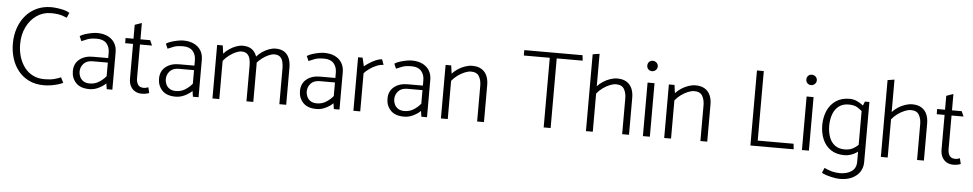

<svg xmlns="http://www.w3.org/2000/svg" viewBox="-46 -1104 8780 1733"><g transform="rotate(5 4344.0 -238.0)"><path d="M529 -657Q510 -670 479 -678Q448 -686 416 -690Q384 -694 363 -694Q290 -694 231 -666.5Q172 -639 130.5 -590Q89 -541 67 -476Q45 -411 45 -336Q45 -267 64.5 -204Q84 -141 123 -92Q162 -43 220.5 -14.5Q279 14 357 14Q386 14 418.5 9Q451 4 480.5 -4.5Q510 -13 529 -23L505 -71Q478 -59 443.5 -50Q409 -41 355 -41Q297 -41 251.5 -64Q206 -87 175 -128Q144 -169 127.5 -222.5Q111 -276 111 -337Q111 -425 144.5 -493Q178 -561 235.5 -600.5Q293 -640 364 -640Q400 -640 424.5 -636.5Q449 -633 469 -626.5Q489 -620 509 -611Z M667 -136Q667 -178 695 -209Q723 -240 777 -240H914V-117Q889 -86 851.5 -62Q814 -38 767 -38Q731 -38 709 -53Q687 -68 677 -91Q667 -114 667 -136ZM659 -412Q685 -424 715 -435Q745 -446 798 -446Q857 -446 885.5 -413Q914 -380 914 -330V-281H779Q703 -282 654.5 -243.5Q606 -205 606 -136Q606 -73 646.5 -30Q687 13 769 13Q812 13 853 -7.5Q894 -28 917 -52L925 0H976V-340Q976 -388 954 -423.5Q932 -459 891.5 -478.5Q851 -498 795 -498Q775 -498 745.5 -492.5Q716 -487 687.5 -478Q659 -469 640 -456Z M1277 -475H1189V-623L1126 -601V-475H1054L1055 -428H1126V-116Q1126 -74 1141 -45.5Q1156 -17 1182.5 -2Q1209 13 1244 13Q1257 13 1269 11.5Q1281 10 1291.5 7Q1302 4 1310 1L1298 -50Q1293 -48 1280.5 -44.5Q1268 -41 1257 -41Q1220 -41 1204.5 -64Q1189 -87 1189 -123V-428H1298Z M1448 -136Q1448 -178 1476 -209Q1504 -240 1558 -240H1695V-117Q1670 -86 1632.5 -62Q1595 -38 1548 -38Q1512 -38 1490 -53Q1468 -68 1458 -91Q1448 -114 1448 -136ZM1440 -412Q1466 -424 1496 -435Q1526 -446 1579 -446Q1638 -446 1666.5 -413Q1695 -380 1695 -330V-281H1560Q1484 -282 1435.5 -243.5Q1387 -205 1387 -136Q1387 -73 1427.5 -30Q1468 13 1550 13Q1593 13 1634 -7.5Q1675 -28 1698 -52L1706 0H1757V-340Q1757 -388 1735 -423.5Q1713 -459 1672.5 -478.5Q1632 -498 1576 -498Q1556 -498 1526.5 -492.5Q1497 -487 1468.5 -478Q1440 -469 1421 -456Z M1945 0V-346Q1968 -375 1997 -397Q2026 -419 2055.5 -432Q2085 -445 2107 -445Q2141 -445 2159 -429Q2177 -413 2184 -386Q2191 -359 2191 -325V-1H2253V-337Q2253 -384 2239 -420Q2225 -456 2194.5 -477Q2164 -498 2114 -498Q2087 -498 2055 -486.5Q2023 -475 1994 -455Q1965 -435 1944 -411L1934 -485H1883V0ZM2243 -346Q2266 -375 2295 -397Q2324 -419 2353.5 -432Q2383 -445 2405 -445Q2439 -445 2457 -429Q2475 -413 2482 -386Q2489 -359 2489 -325V-1H2551V-337Q2551 -384 2537 -420Q2523 -456 2492.5 -477Q2462 -498 2412 -498Q2385 -498 2353 -486.5Q2321 -475 2292 -455Q2263 -435 2242 -411Z M2725 -136Q2725 -178 2753 -209Q2781 -240 2835 -240H2972V-117Q2947 -86 2909.5 -62Q2872 -38 2825 -38Q2789 -38 2767 -53Q2745 -68 2735 -91Q2725 -114 2725 -136ZM2717 -412Q2743 -424 2773 -435Q2803 -446 2856 -446Q2915 -446 2943.5 -413Q2972 -380 2972 -330V-281H2837Q2761 -282 2712.5 -243.5Q2664 -205 2664 -136Q2664 -73 2704.5 -30Q2745 13 2827 13Q2870 13 2911 -7.5Q2952 -28 2975 -52L2983 0H3034V-340Q3034 -388 3012 -423.5Q2990 -459 2949.5 -478.5Q2909 -498 2853 -498Q2833 -498 2803.5 -492.5Q2774 -487 2745.5 -478Q2717 -469 2698 -456Z M3222 0V-346Q3241 -367 3269.5 -387.5Q3298 -408 3331.5 -422Q3365 -436 3395 -436L3378 -485Q3353 -485 3322.5 -472Q3292 -459 3264.5 -441Q3237 -423 3219 -408L3201 -485H3160V0Z M3518 -136Q3518 -178 3546 -209Q3574 -240 3628 -240H3765V-117Q3740 -86 3702.5 -62Q3665 -38 3618 -38Q3582 -38 3560 -53Q3538 -68 3528 -91Q3518 -114 3518 -136ZM3510 -412Q3536 -424 3566 -435Q3596 -446 3649 -446Q3708 -446 3736.5 -413Q3765 -380 3765 -330V-281H3630Q3554 -282 3505.5 -243.5Q3457 -205 3457 -136Q3457 -73 3497.5 -30Q3538 13 3620 13Q3663 13 3704 -7.5Q3745 -28 3768 -52L3776 0H3827V-340Q3827 -388 3805 -423.5Q3783 -459 3742.5 -478.5Q3702 -498 3646 -498Q3626 -498 3596.5 -492.5Q3567 -487 3538.5 -478Q3510 -469 3491 -456Z M4015 0V-346Q4038 -375 4068.5 -397Q4099 -419 4130.5 -432Q4162 -445 4187 -445Q4240 -445 4260.5 -410Q4281 -375 4281 -325V-1H4343V-337Q4343 -384 4327.5 -420Q4312 -456 4279 -477Q4246 -498 4194 -498Q4164 -498 4130 -486.5Q4096 -475 4065.5 -455Q4035 -435 4014 -411L4004 -485H3953V0Z M5177 -680H4649V-631H4884V0H4947V-631H5182Z M5329 -346Q5352 -375 5382.5 -397Q5413 -419 5444.5 -432Q5476 -445 5501 -445Q5554 -445 5574.5 -410Q5595 -375 5595 -325V-1H5657V-337Q5657 -384 5641.5 -420Q5626 -456 5593 -477Q5560 -498 5508 -498Q5478 -498 5444 -486.5Q5410 -475 5379.5 -455Q5349 -435 5328 -411ZM5329 0V-706L5267 -696V0Z M5846 0V-485H5783V0ZM5814 -591Q5833 -591 5847.5 -604.5Q5862 -618 5862 -638Q5862 -658 5847.5 -671.5Q5833 -685 5814 -685Q5793 -685 5780 -671.5Q5767 -658 5767 -638Q5767 -618 5780 -604.5Q5793 -591 5814 -591Z M6038 0V-346Q6061 -375 6091.5 -397Q6122 -419 6153.5 -432Q6185 -445 6210 -445Q6263 -445 6283.5 -410Q6304 -375 6304 -325V-1H6366V-337Q6366 -384 6350.5 -420Q6335 -456 6302 -477Q6269 -498 6217 -498Q6187 -498 6153 -486.5Q6119 -475 6088.5 -455Q6058 -435 6037 -411L6027 -485H5976V0Z M7144 -50H6819V-680H6757V0H7149Z M7287 0V-485H7224V0ZM7255 -591Q7274 -591 7288.5 -604.5Q7303 -618 7303 -638Q7303 -658 7288.5 -671.5Q7274 -685 7255 -685Q7234 -685 7221 -671.5Q7208 -658 7208 -638Q7208 -618 7221 -604.5Q7234 -591 7255 -591Z M7793 -485H7752L7730 -429V61Q7730 121 7688 149.5Q7646 178 7585 178Q7534 177 7500 166Q7466 155 7441 143L7422 189Q7437 198 7459 205.5Q7481 213 7505 218.5Q7529 224 7550.5 227Q7572 230 7587 230Q7651 230 7697 208Q7743 186 7768 148Q7793 110 7793 62ZM7747 -109Q7721 -79 7688 -59Q7655 -39 7607 -39Q7553 -39 7518 -65.5Q7483 -92 7466.5 -138.5Q7450 -185 7450 -244Q7451 -301 7468 -346.5Q7485 -392 7520.5 -419Q7556 -446 7609 -446Q7661 -446 7692 -425.5Q7723 -405 7748 -382L7768 -422Q7749 -440 7725 -457.5Q7701 -475 7673 -486.5Q7645 -498 7612 -498Q7541 -498 7490.5 -464.5Q7440 -431 7414 -373.5Q7388 -316 7387 -243Q7387 -168 7412.5 -110Q7438 -52 7487.5 -19.5Q7537 13 7608 13Q7639 13 7668 3.5Q7697 -6 7722 -23.5Q7747 -41 7767 -64Z M8001 -346Q8024 -375 8054.5 -397Q8085 -419 8116.5 -432Q8148 -445 8173 -445Q8226 -445 8246.5 -410Q8267 -375 8267 -325V-1H8329V-337Q8329 -384 8313.5 -420Q8298 -456 8265 -477Q8232 -498 8180 -498Q8150 -498 8116 -486.5Q8082 -475 8051.5 -455Q8021 -435 8000 -411ZM8001 0V-706L7939 -696V0Z M8630 -475H8542V-623L8479 -601V-475H8407L8408 -428H8479V-116Q8479 -74 8494 -45.5Q8509 -17 8535.5 -2Q8562 13 8597 13Q8610 13 8622 11.5Q8634 10 8644.5 7Q8655 4 8663 1L8651 -50Q8646 -48 8633.5 -44.5Q8621 -41 8610 -41Q8573 -41 8557.5 -64Q8542 -87 8542 -123V-428H8651Z"/></g></svg>

Font: Catamaran Thin Light
Style: Regular
Weight: 300
Version: Version 2.000